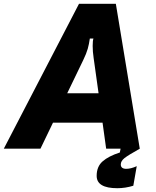

<svg xmlns="http://www.w3.org/2000/svg" viewBox="-76 -783 822 1011"><path d="M137 0H-56L340 -763H534L660 0H483L464 -137H203ZM278 -292H443L417 -478Q412 -511 412 -541Q412 -569 416 -580H397Q393 -551 386 -526Q379 -501 362 -466ZM433 143Q433 94 464.5 66.5Q496 39 555 20L559 0H660Q599 34 579.5 49.5Q560 65 560 83Q560 106 589 106Q613 106 644 92L626 195Q584 208 542 208Q433 208 433 143Z"/></svg>

Font: Open Sauce Sans Black Italic
Style: Regular
Weight: 900
Italic angle: -10°
Designer: Alfredo Marco Pradil
Foundry: Creative Sauce Fz LLC
Version: Version 1.477